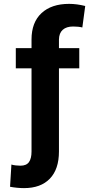

<svg xmlns="http://www.w3.org/2000/svg" viewBox="-20 -759 486 978"><path d="M383.8 -411.1H280.3V12.7Q280.3 103 233.9 151.1Q187.5 199.2 102.5 199.2Q68.4 199.2 31.2 192.4L38.1 79.1Q46.4 82 60.1 83.5Q73.7 85 84 85Q114.7 85 127.7 66.4Q140.6 47.9 140.6 12.7V-411.1H60.5V-513.7H140.6V-557.6Q140.6 -645 191.4 -692.1Q242.2 -739.3 332 -739.3Q371.1 -739.3 414.1 -728.5L399.4 -619.1Q379.9 -624 352.5 -624Q318.4 -624 299.6 -607.2Q280.8 -590.3 280.3 -557.6V-513.7H383.8Z"/></svg>

Font: Pretendard
Style: Bold
Weight: 700
Designer: Base glyphs from Inter by Rasmus Andersson; Hangeul glyphs from Noto Sans CJK(Source Han Sans) by Jang Soo-young and Kan
Foundry: Kil Hyung-jin
Version: Version 1.309